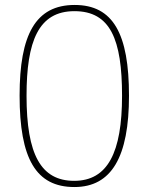

<svg xmlns="http://www.w3.org/2000/svg" viewBox="-20 -744 599 774"><path d="M280 10C430 10 500 -112 500 -358C500 -608 436 -724 281 -724C123 -724 59 -604 59 -359C59 -104 125 10 280 10ZM279 -15C145 -15 87 -121 87 -358C87 -578 135 -699 280 -699C425 -699 472 -585 472 -358C472 -129 414 -15 279 -15Z"/></svg>

Font: Noto Serif Malayalam Thin
Style: Regular
Weight: 100
Designer: Indian type Foundry, Jelle Bosma, Monotype Design Team
Foundry: Monotype Imaging Inc.
Version: Version 2.104